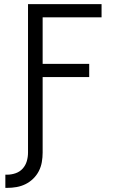

<svg xmlns="http://www.w3.org/2000/svg" viewBox="-20 -690 590 932"><path d="M6 222V158H14Q35 158 55.5 151Q76 144 90 128.5Q104 113 110 92.5Q116 72 116 51V-670H473V-606H187V-380H413V-316H187V51Q187 74 183 97Q179 120 168.5 140.5Q158 161 141 177.5Q124 194 103.5 204Q83 214 60.5 218Q38 222 14 222Z"/></svg>

Font: Lode Term
Style: Regular
Weight: 400
Monospace: yes
Designer: Belleve Invis
Foundry: Belleve Invis
Version: Version 29.2.0